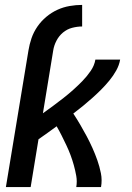

<svg xmlns="http://www.w3.org/2000/svg" viewBox="-20 -763 540 783"><path d="M96 -557Q100 -582 108.5 -607Q117 -632 132.5 -654.5Q148 -677 169 -694.5Q190 -712 214 -723Q238 -734 264 -738.5Q290 -743 315 -743V-655Q295 -655 274 -649.5Q253 -644 236.5 -630Q220 -616 210 -596.5Q200 -577 197 -557ZM4 0 96 -557H197L155 -301Q176 -316 197 -331.5Q218 -347 239 -363.5Q260 -380 279 -397Q298 -414 316.5 -433Q335 -452 350 -474Q365 -496 369 -520H470Q466 -497 454 -475.5Q442 -454 426 -434.5Q410 -415 392.5 -397.5Q375 -380 356.5 -363.5Q338 -347 318.5 -331Q299 -315 279 -300Q294 -277 307.5 -254Q321 -231 333.5 -207.5Q346 -184 357 -159.5Q368 -135 377 -109.5Q386 -84 391.5 -56.5Q397 -29 392 0H291Q295 -23 291 -45.5Q287 -68 281 -89.5Q275 -111 267.5 -131Q260 -151 250.5 -171Q241 -191 231.5 -210Q222 -229 211 -248Q193 -235 174.5 -221.5Q156 -208 137 -195L105 0Z"/></svg>

Font: Iosevka Term Curly SmBd Obl
Style: Regular
Weight: 600
Italic angle: -9°
Designer: Belleve Invis
Foundry: Belleve Invis
Version: Version 32.3.0